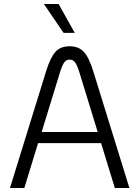

<svg xmlns="http://www.w3.org/2000/svg" viewBox="-20 -943 699 963"><path d="M487 -225H171L102 0H30L211 -585Q233 -656 258.5 -683.5Q284 -711 329 -711Q374 -711 400 -683.5Q426 -656 448 -585L629 0H556ZM470 -281 377 -584Q366 -618 356 -631Q346 -644 329 -644Q313 -644 303 -631Q293 -618 282 -584L189 -281ZM200 -923H274L355 -778H299Z"/></svg>

Font: KoHo
Style: Regular
Weight: 400
Version: Version 1.000; ttfautohint (v1.6)